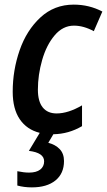

<svg xmlns="http://www.w3.org/2000/svg" viewBox="-20 -571 463 831"><path d="M144 -183Q144 -132 165 -106Q186 -80 225 -80Q275 -80 335 -115V-25Q277 9 211 10L189 47Q220 55 238.5 74.5Q257 94 257 126Q257 180 220 210Q183 240 118 240Q84 240 55 232V170Q83 176 106 176Q137 176 154 163Q171 150 171 127Q171 90 105 82L152 4Q96 -10 65.5 -55Q35 -100 35 -174Q35 -267 65 -353.5Q95 -440 155 -495.5Q215 -551 299 -551Q366 -551 423 -521L386 -436Q342 -460 300 -460Q252 -460 216.5 -418Q181 -376 162.5 -311.5Q144 -247 144 -183Z"/></svg>

Font: Noto Sans UI NarrowMedium
Style: Italic
Weight: 500
Width: 4
Italic angle: -12°
Designer: Monotype Design Team
Foundry: Monotype Imaging Inc.
Version: Version 1.001